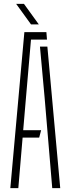

<svg xmlns="http://www.w3.org/2000/svg" viewBox="-20 -965 362 985"><path d="M33 0 105 -800H218L221 -762H139L113 -461L99 -297H191L181 -259H96L74 0ZM248 0 209 -463 185 -726H223L289 0ZM139 -840 63 -945H103L179 -840Z"/></svg>

Font: Big Shoulders Stencil Text Thin Thin
Style: Regular
Weight: 250
Version: Version 2.001